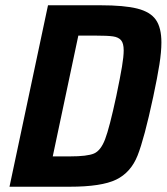

<svg xmlns="http://www.w3.org/2000/svg" viewBox="-20 -708 632 728"><path d="M162 -688H361Q451 -688 500.5 -675.5Q550 -663 571 -633Q592 -603 592 -547Q592 -512 584.5 -464Q577 -416 561 -341Q527 -182 501.5 -118Q476 -54 420.5 -27Q365 0 244 0H16ZM421 -344Q436 -416 442.5 -455Q449 -494 449 -517Q449 -544 439 -555.5Q429 -567 408.5 -570Q388 -573 342 -573H277L180 -115H245Q311 -115 336.5 -126Q362 -137 378.5 -180Q395 -223 421 -344Z"/></svg>

Font: Saira Semi Condensed SemiBold
Style: Italic
Weight: 600
Width: 4
Italic angle: -12°
Designer: Hector Gatti with collaboration of the Omnibus-Type team
Foundry: Omnibus-Type
Version: Version 1.001; ttfautohint (v1.8)